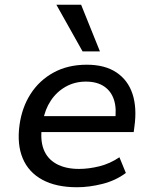

<svg xmlns="http://www.w3.org/2000/svg" viewBox="-20 -778 645 807"><path d="M304 9Q216 9 158 -22.5Q100 -54 75.5 -112.5Q51 -171 62 -252Q72 -326 108.5 -383Q145 -440 205 -473Q265 -506 345 -506Q421 -506 469.5 -473.5Q518 -441 537 -383Q556 -325 545 -246L542 -223H134L144 -290H485L463 -268Q471 -320 459.5 -357Q448 -394 418 -414.5Q388 -435 341 -435Q294 -435 256 -413.5Q218 -392 193.5 -355Q169 -318 161 -271L157 -250Q148 -192 163 -151.5Q178 -111 216.5 -89.5Q255 -68 312 -68Q353 -68 397.5 -79Q442 -90 482 -117L509 -51Q466 -19 410.5 -5Q355 9 304 9ZM327 -562 217 -758H321L400 -562Z"/></svg>

Font: Nunito Sans 7pt Medium
Style: Italic
Weight: 500
Italic angle: -9°
Designer: Vernon Adams
Foundry: Vernon Adams
Version: Version 3.101;gftools[0.9.27]